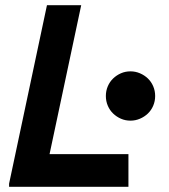

<svg xmlns="http://www.w3.org/2000/svg" viewBox="-20 -720 652 740"><path d="M15 -12 161 -700H293L171 -126H475V0H15ZM578 -350Q578 -330 570.5 -312.5Q563 -295 550 -282.5Q537 -270 519.5 -262.5Q502 -255 483 -255Q463 -255 446 -262.5Q429 -270 416 -282.5Q403 -295 395.5 -312.5Q388 -330 388 -350Q388 -370 395.5 -387.5Q403 -405 416 -417.5Q429 -430 446 -437.5Q463 -445 483 -445Q502 -445 519.5 -437.5Q537 -430 550 -417.5Q563 -405 570.5 -387.5Q578 -370 578 -350Z"/></svg>

Font: Space Mono
Style: Bold Italic
Weight: 700
Italic angle: -12°
Monospace: yes
Designer: Colophon Foundry / Benjamin Critton
Foundry: Colophon Foundry
Version: Version 1.000;PS 1.000;hotconv 1.0.81;makeotf.lib2.5.63406